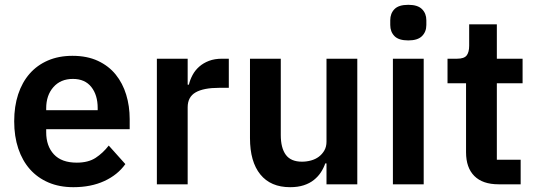

<svg xmlns="http://www.w3.org/2000/svg" viewBox="-20 -766 2229 798"><path d="M285 12Q227 12 181.5 -7.5Q136 -27 104.5 -62.5Q73 -98 56 -148.5Q39 -199 39 -262Q39 -324 55.5 -374Q72 -424 103 -459.5Q134 -495 179 -514.5Q224 -534 281 -534Q342 -534 387 -513Q432 -492 461 -456Q490 -420 504.5 -372.5Q519 -325 519 -271V-229H172V-216Q172 -159 204 -124.5Q236 -90 299 -90Q347 -90 377.5 -110Q408 -130 432 -161L501 -84Q469 -39 413.5 -13.5Q358 12 285 12ZM283 -438Q232 -438 202 -404Q172 -370 172 -316V-308H386V-317Q386 -371 359.5 -404.5Q333 -438 283 -438Z M632 0V-522H760V-414H765Q770 -435 780.5 -454.5Q791 -474 808 -489Q825 -504 848.5 -513Q872 -522 903 -522H931V-401H891Q826 -401 793 -382Q760 -363 760 -320V0Z M1337 -87H1332Q1325 -67 1313.5 -49.5Q1302 -32 1284.5 -18Q1267 -4 1242.5 4Q1218 12 1186 12Q1105 12 1062 -41Q1019 -94 1019 -192V-522H1147V-205Q1147 -151 1168 -122.5Q1189 -94 1235 -94Q1254 -94 1272.5 -99Q1291 -104 1305 -114.5Q1319 -125 1328 -140.5Q1337 -156 1337 -177V-522H1465V0H1337Z M1677 -598Q1637 -598 1619.5 -616Q1602 -634 1602 -662V-682Q1602 -710 1619.5 -728Q1637 -746 1677 -746Q1716 -746 1734 -728Q1752 -710 1752 -682V-662Q1752 -634 1734 -616Q1716 -598 1677 -598ZM1613 -522H1741V0H1613Z M2052 0Q1986 0 1951.5 -34.5Q1917 -69 1917 -133V-420H1840V-522H1880Q1909 -522 1919.5 -535.5Q1930 -549 1930 -576V-665H2045V-522H2152V-420H2045V-102H2144V0Z"/></svg>

Font: IBM Plex Sans Arabic SemiBold
Style: Regular
Weight: 600
Designer: Mike Abbink, Paul van der Laan, Pieter van Rosmalen, Wael Morcos, Khajak Apelian
Foundry: Bold Monday
Version: Version 1.1